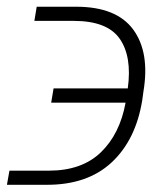

<svg xmlns="http://www.w3.org/2000/svg" viewBox="-66 -542 441 557"><path d="M-38.6 -46.9H75.7Q171.4 -46.9 226.6 -100.1Q281.7 -153.3 298.3 -244.1H82.5L89.4 -285.6H304.7Q317.4 -377.9 281.2 -429.7Q245.1 -481.4 147.9 -481.4H33.7L40.5 -522.5H154.8Q272 -522.5 320.6 -456.1Q369.1 -389.6 350.1 -276.4L346.7 -251.5Q328.1 -136.2 257.8 -70.8Q187.5 -5.4 68.8 -5.9H-45.9Z"/></svg>

Font: Inter Display ExtraLight
Style: Italic
Weight: 200
Italic angle: -9.39999°
Designer: Rasmus Andersson
Foundry: rsms
Version: Version 4.000;git-a52131595